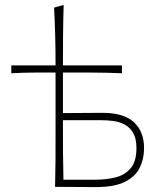

<svg xmlns="http://www.w3.org/2000/svg" viewBox="-20 -760 649 781"><path d="M204 0Q205.5 -56.5 205.8 -108.5Q206 -160.5 206 -221V-465H201.5Q159 -465 114.2 -464.8Q69.5 -464.5 26 -462V-494H206Q206 -621 200 -729L239 -740Q237 -678.5 236.5 -618.2Q236 -558 236 -494H476V-462Q418.5 -464.5 359.5 -464.8Q300.5 -465 244.5 -465H236V-300Q269.5 -300 314.5 -300.5Q359.5 -301 397 -301Q483.5 -301 524.8 -262.8Q566 -224.5 566 -157.5Q566 -114 548.5 -78Q531 -42 488.2 -20.5Q445.5 1 370 1Q324 1 278.2 0.5Q232.5 0 204 0ZM238 -29H367.5Q414 -29 452 -39Q490 -49 512.5 -76.8Q535 -104.5 535 -157.5Q535 -196.5 521.8 -219.2Q508.5 -242 487.2 -253.2Q466 -264.5 441.5 -267.8Q417 -271 395 -271H236Q236 -204.5 236.2 -147.5Q236.5 -90.5 238 -29Z"/></svg>

Font: Commissioner Flair Thin
Style: Regular
Weight: 100
Designer: Kostas Bartsokas
Foundry: Kostas Bartsokas
Version: Version 1.000; ttfautohint (v1.8.3)